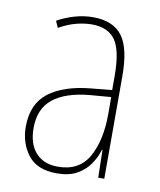

<svg xmlns="http://www.w3.org/2000/svg" viewBox="-68 -592 545 656"><g transform="rotate(10 205.0 -263.5)"><path d="M203 -537Q272 -537 304 -495.5Q336 -454 336 -356V0H315L313 -96H311Q303 -69 286.5 -45Q270 -21 242.5 -5.5Q215 10 172 10Q104 10 72.5 -31Q41 -72 41 -129Q41 -208 92.5 -247.5Q144 -287 237 -296L310 -303V-351Q310 -441 284.5 -476.5Q259 -512 203 -512Q179 -512 150.5 -505Q122 -498 90 -480L80 -503Q108 -519 140 -528Q172 -537 203 -537ZM237 -273Q154 -265 111 -230.5Q68 -196 68 -129Q68 -74 95.5 -43.5Q123 -13 172 -13Q246 -13 278.5 -70.5Q311 -128 311 -220V-279Z"/></g></svg>

Font: Noto Sans Devanagari UI Condensed Thin
Style: Regular
Weight: 100
Width: 3
Designer: Jelle Bosma - Monotype Design Team
Foundry: Monotype Imaging Inc.
Version: Version 2.004; ttfautohint (v1.8.4.7-5d5b)